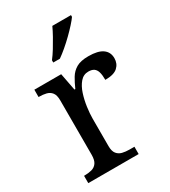

<svg xmlns="http://www.w3.org/2000/svg" viewBox="-187 -860 846 954"><g transform="rotate(-30 235.5 -383.0)"><path d="M33 0V-42H36Q59 -42 77.5 -47Q96 -52 107 -67.5Q118 -83 118 -114V-426Q118 -456 106.5 -470.5Q95 -485 76.5 -489.5Q58 -494 36 -494H33V-536H187L206 -437H211Q224 -467 239 -492Q254 -517 279 -531.5Q304 -546 348 -546Q403 -546 429.5 -527Q456 -508 456 -473Q456 -442 434.5 -422Q413 -402 363 -402Q363 -430 358 -447Q353 -464 341.5 -472Q330 -480 310 -480Q282 -480 263 -458Q244 -436 233 -402Q222 -368 217 -331.5Q212 -295 212 -266V-109Q212 -80 223.5 -65.5Q235 -51 253.5 -46.5Q272 -42 294 -42H322V0ZM182 -619Q197 -638 213 -664Q229 -690 244 -717Q259 -744 269 -766H376V-756Q367 -743 349 -723Q331 -703 308.5 -681Q286 -659 263 -639.5Q240 -620 220 -606H182Z"/></g></svg>

Font: Noto Serif Bengali
Style: Regular
Weight: 400
Designer: Juan Bruce, Universal Thirst, Indian Type Foundry and the Monotype Design Team.
Foundry: Monotype Imaging Inc.
Version: Version 2.003